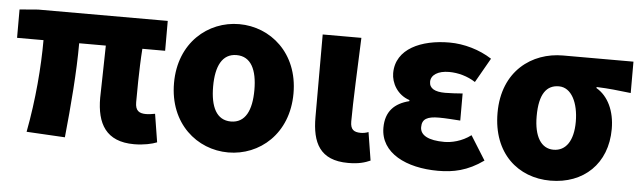

<svg xmlns="http://www.w3.org/2000/svg" viewBox="-42 -729 2972 890"><g transform="rotate(5 1444.0 -284.5)"><path d="M602 14C647 14 686 5 708 -4L687 -135C671 -132 656 -130 646 -130C613 -130 595 -141 595 -181C595 -204 595 -333 602 -430H708V-569H105L19 -562V-430H142C142 -307 130 -152 101 0L280 10C295 -138 308 -296 308 -430H432C431 -338 427 -219 427 -187C427 -67 471 14 602 14Z M1040 14C1185 14 1318 -96 1318 -285C1318 -473 1185 -583 1040 -583C895 -583 762 -473 762 -285C762 -96 895 14 1040 14ZM1040 -130C973 -130 944 -190 944 -285C944 -379 973 -439 1040 -439C1107 -439 1136 -379 1136 -285C1136 -190 1107 -130 1040 -130Z M1598 14C1648 14 1676 5 1701 -6L1680 -137C1669 -132 1654 -130 1645 -130C1612 -130 1596 -141 1596 -179C1596 -269 1604 -439 1609 -569H1429V-185C1429 -66 1466 14 1598 14Z M2016 14C2087 14 2153 1 2227 -52L2157 -164C2115 -132 2066 -122 2034 -122C1960 -122 1921 -143 1921 -181C1921 -219 1945 -232 2000 -232C2031 -232 2066 -229 2099 -227V-353C2073 -351 2042 -349 2018 -349C1970 -349 1944 -363 1944 -394C1944 -426 1977 -447 2028 -447C2070 -447 2114 -435 2151 -411L2216 -525C2159 -562 2086 -583 2018 -583C1888 -583 1770 -533 1770 -419C1770 -374 1798 -320 1856 -301V-296C1788 -279 1747 -239 1747 -163C1747 -45 1869 14 2016 14Z M2539 14C2693 14 2802 -87 2802 -249C2802 -333 2770 -400 2715 -432V-437C2774 -435 2813 -430 2875 -423V-569H2547C2404 -569 2268 -474 2268 -278C2268 -89 2389 14 2539 14ZM2541 -130C2484 -130 2450 -183 2450 -278C2450 -384 2485 -425 2541 -425C2600 -425 2633 -355 2633 -268C2633 -180 2599 -130 2541 -130Z"/></g></svg>

Font: Noto Sans JP Black
Style: Regular
Weight: 900
Designer: Ryoko NISHIZUKA  (kana, bopomofo & ideographs); Paul D. Hunt (Latin, Greek & Cyrillic); Sandoll Communications , Soo-you
Foundry: Adobe
Version: Version 2.002;hotconv 1.0.116;makeotfexe 2.5.65601